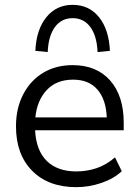

<svg xmlns="http://www.w3.org/2000/svg" viewBox="-20 -764 572 793"><path d="M295 9Q180 9 113 -58.5Q46 -126 46 -242Q46 -317 76 -374.5Q106 -432 158.5 -463.5Q211 -495 280 -495Q379 -495 435 -431.5Q491 -368 491 -257V-226H125Q129 -143 173 -99.5Q217 -56 295 -56Q339 -56 379 -69.5Q419 -83 455 -114L483 -57Q450 -26 399 -8.5Q348 9 295 9ZM282 -435Q213 -435 173 -392Q133 -349 126 -279H421Q418 -353 382.5 -394Q347 -435 282 -435ZM177 -549 126 -554Q130 -642 171.5 -693Q213 -744 280 -744Q348 -744 389 -693Q430 -642 434 -554L383 -549Q380 -616 353 -652.5Q326 -689 280 -689Q234 -689 207 -652.5Q180 -616 177 -549Z"/></svg>

Font: Nunito Sans
Style: Regular
Weight: 400
Designer: Vernon Adams
Foundry: Vernon Adams
Version: Version 3.101; ttfautohint (v1.8.4.7-5d5b);gftools[0.9.27]